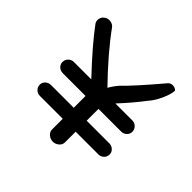

<svg xmlns="http://www.w3.org/2000/svg" viewBox="-143 -692 851 851"><g transform="rotate(45 282.5 -267.0)"><path d="M291 12Q275 12 262.5 1.5Q250 -9 250 -24V-91H108Q92 -91 81.5 -101Q71 -111 71 -126Q71 -140 81.5 -150Q92 -160 108 -160H250V-234H108Q92 -234 81.5 -244Q71 -254 71 -268Q71 -283 81.5 -293.5Q92 -304 108 -304H216Q110 -416 55 -491Q47 -502 50 -517Q53 -532 66 -540Q77 -548 93 -546Q109 -544 118 -532Q186 -438 293 -328Q305 -350 324 -372Q371 -417 469 -533Q478 -542 492 -541Q506 -540 514 -531Q513 -508 497 -472.5Q481 -437 461 -415Q421 -362 367 -304H473Q488 -304 498.5 -293.5Q509 -283 509 -268Q509 -254 498.5 -244Q488 -234 473 -234H331V-160H473Q488 -160 498.5 -150Q509 -140 509 -126Q509 -111 498.5 -101Q488 -91 473 -91H331V-24Q331 -9 318.5 1.5Q306 12 291 12Z"/></g></svg>

Font: Hoogli Semibold
Style: Regular
Weight: 600
Designer: Anand Singh Naorem
Foundry: Brand New Type
Version: Version 1.00 b007